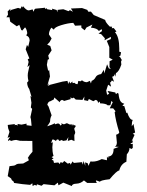

<svg xmlns="http://www.w3.org/2000/svg" viewBox="-20 -610 484 632"><path d="M135.3 -326.7 139.6 -336.4 139.2 -326.7 143.6 -330.6 185.5 -341.3 202.1 -343.8 204.6 -333.5 208 -342.3 210.9 -335.4 218.3 -341.8 218.8 -336.4 225.6 -337.4Q228 -333 235.4 -333L237.8 -343.8L244.6 -342.3L250 -345.7Q256.8 -339.4 266.1 -339.4L275.9 -343.8L279.3 -335.4L281.7 -343.8Q290.5 -347.2 294.7 -355.7Q298.8 -364.3 313 -366.2L321.8 -380.4L323.2 -368.2L332.5 -398.4L337.9 -385.3L344.7 -382.8L340.3 -389.2L340.8 -408.7L351.1 -413.6L339.8 -419.9V-455.1L331.5 -475.6L344.7 -481.4L345.2 -488.8L324.2 -477.5L325.2 -483.9L313 -497.6L304.2 -499.5L315.9 -507.8L314.5 -514.2L305.2 -507.8Q300.8 -517.1 279.3 -519L284.2 -529.3L264.6 -519.5L258.8 -510.3L248 -518.6L247.6 -526.4L227.1 -525.4L221.2 -534.7Q204.6 -534.2 181.4 -527.1Q158.2 -520 157.7 -512.2L148.9 -519Q141.1 -507.3 141.1 -496.6L149.9 -483.4L143.1 -471.2L135.3 -462.9L145.5 -458.5L149.9 -444.3L138.7 -427.2L141.6 -415.5L137.2 -413.6L134.3 -396.5L138.7 -376L141.6 -380.4L144.5 -358.4ZM151.9 -150.4Q151.4 -145 147.5 -140.1L153.8 -141.6L152.3 -125.5Q152.3 -118.7 153.1 -111.6Q153.8 -104.5 156.2 -96.7L149.9 -92.8L156.2 -88.9L149.9 -84.5L155.8 -81.5L157.7 -73.7L171.9 -75.2L176.8 -69.8L179.2 -76.2L186.5 -74.2L191.4 -80.1L203.1 -71.3L210.4 -73.7L212.4 -67.9L218.8 -78.6L223.1 -73.7L250 -76.2L252.4 -67.9L254.9 -80.1L260.7 -64L260.3 -75.7L269 -72.3L271 -64L277.8 -78.6L284.7 -78.1Q299.3 -78.1 314.9 -86.4L332 -82.5V-94.7L336.4 -88.9V-94.7Q354 -96.2 354 -120.1L371.1 -126.5L357.4 -127.4Q364.3 -129.4 364.7 -140.6L362.3 -166.5Q371.6 -169.4 372.6 -174.3Q360.4 -213.4 357.4 -240.7L360.4 -243.7L352.5 -253.4H341.3L351.1 -273.4L346.7 -277.8L343.3 -263.7L334.5 -263.2Q330.6 -269 309.1 -270V-275.9L302.7 -271.5Q302.2 -279.8 294.9 -281.2L287.1 -276.9L272.5 -284.2L269.5 -277.8L256.8 -280.3L257.8 -292.5L251.5 -281.2L229.5 -282.2L222.7 -288.6L216.8 -286.1L212.4 -290V-283.7L191.4 -277.8L184.6 -281.2Q177.2 -279.3 176.8 -273.4L158.7 -289.1L157.2 -282.7L146 -276.9Q138.2 -275.9 135.7 -265.1L139.6 -259.8L149.9 -230.5Q145 -221.2 145 -211.4Q145 -207 135.3 -194.3Q151.9 -199.2 160.6 -204.6V-200.7L170.4 -203.6Q176.3 -203.6 178.7 -196.8L183.1 -199.2L181.2 -204.1L190.4 -200.7L200.2 -204.6L209.5 -200.2H217.3L216.3 -194.8L220.2 -201.7L222.7 -197.3L227.5 -198.2L229 -193.4L224.6 -188Q224.6 -183.1 226.1 -179.9Q227.5 -176.8 227.5 -174.3Q227.5 -170.9 226.1 -168.7Q224.6 -166.5 224.6 -163.6L225.1 -145.5L214.8 -149.9L203.1 -146L205.1 -158.7L198.7 -147.9L187 -146L184.1 -149.4L175.3 -146L171.4 -151.4L167 -150.4L164.1 -146L157.2 -150.4ZM84 -195.8 82 -216.8 80.1 -224.6 85.9 -251.5 81.5 -256.3 83.5 -271.5 80.1 -294.4 84 -290.5 76.2 -316.9Q69.8 -325.2 69.3 -338.4L73.7 -343.3Q71.3 -352.5 71.3 -361.3Q71.3 -368.7 73.2 -376L77.6 -396L70.3 -389.2L74.2 -406.2L71.3 -415L76.7 -417.5L64.5 -447.8L68.8 -462.4L72.8 -455.6L77.6 -476.6Q77.6 -489.3 66.4 -493.2L69.8 -500.5Q68.4 -513.7 62.5 -520L53.2 -509.3L49.8 -511.7L43.5 -528.3L35.2 -523.4L13.7 -538.6L11.2 -553.2H1L6.3 -561.5L5.4 -573.2Q10.3 -575.7 13.7 -581.5V-574.2L17.6 -577.6L39.6 -584L47.4 -581.5L51.8 -589.8L53.7 -585L55.7 -589.8Q66.9 -575.7 74.7 -575.7L87.4 -579.1L90.3 -571.3L93.8 -579.6L96.7 -581.5L123.5 -584L126.5 -585L130.4 -580.1L132.3 -583.5L135.3 -579.6L152.3 -576.7L150.9 -581.5L166.5 -577.1L168.5 -569.8L169.9 -577.6L188.5 -579.6L205.6 -573.2L210 -576.7L220.2 -571.3L213.4 -582L250 -583.5L267.1 -577.6L271 -571.3L279.3 -571.8L288.6 -560.5L326.2 -544.4Q326.7 -537.1 341.3 -522.5L349.1 -522L347.7 -517.1L354.5 -517.6L363.3 -506.3L358.4 -503.9Q372.6 -488.8 372.6 -449.7V-439.9L378.4 -438L376.5 -427.2L370.6 -422.9L374.5 -423.3L380.9 -412.6L378.4 -407.2L379.4 -397.5Q371.6 -374 361.8 -369.6L359.4 -357.4L357.4 -367.7Q357.4 -358.4 349.1 -357.4L355.5 -340.8L348.1 -345.2L344.2 -338.4L341.8 -339.8L345.7 -324.7L335.9 -331.1L329.6 -312L332.5 -297.9L339.4 -301.3L334 -310.5L359.4 -305.7L361.8 -299.8L366.2 -304.2L370.1 -301.8Q372.1 -281.7 377.7 -275.4Q383.3 -269 389.2 -269L382.8 -261.7L389.2 -260.7L396 -237.8L398.9 -239.3Q406.7 -215.3 417 -215.3Q413.6 -209 413.6 -194.3L419.4 -202.1L424.8 -173.8L417 -169.9L422.9 -166L412.6 -143.6L416 -148.9L417 -141.6L408.7 -136.7L413.1 -135.7L417 -136.7V-123L412.6 -119.6L406.2 -123Q406.2 -111.3 397.5 -102.1L396 -77.6Q377.9 -70.3 372.6 -48.8Q364.3 -48.3 340.8 -20Q310.5 -16.6 309.1 -11.7L297.4 -16.1L295.4 -14.6L298.8 -7.8H267.1L256.3 -16.1Q245.6 -5.9 231.4 -5.4Q217.3 -4.9 216.3 2.4L188.5 -8.8L172.4 0L170.4 -8.8L159.2 0L123.5 -3.9L116.7 1.5L101.6 -3.4L100.6 1L94.2 -1.5L87.4 2.4L86.4 -6.8L79.1 -1.5L53.7 -3.9L26.4 -7.8Q25.4 -13.2 21.7 -14.9Q18.1 -16.6 16.6 -22.5L5.4 -30.3L11.2 -63Q28.8 -64.5 31 -66.9Q33.2 -69.3 39.1 -70.8L56.2 -71.8L74.7 -82Q74.2 -88.9 71.3 -89.8Q76.2 -99.1 86.9 -110.4L86.4 -146L45.9 -146.5L33.2 -149.4Q26.9 -149.4 16.1 -146L12.2 -149.4L7.8 -146L6.3 -148.9L13.2 -159.7L4.9 -156.2L11.2 -175.8L6.8 -188L5.4 -198.7L29.3 -201.7L27.8 -197.8L32.7 -199.2L38.6 -196.8L37.6 -202.1L50.8 -199.7L67.4 -203.1V-197.8Z"/></svg>

Font: Truetypewriter PolyglOTT
Style: Regular
Weight: 400
Designer: Sergey Beatoff a.k.a. Sam_T
Version: Version 3.76